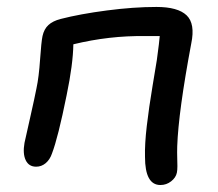

<svg xmlns="http://www.w3.org/2000/svg" viewBox="-20 -511 622 547"><path d="M437 16.1Q393.1 16.1 393.1 -64Q392.1 -100.1 398.2 -152.3Q404.3 -204.6 414.8 -267.3Q425.3 -330.1 426.8 -339.8Q434.1 -393.6 435.1 -408.2H393.1Q291.5 -409.7 189 -384.8Q188 -327.6 169.9 -240.2Q145.5 -119.1 127.9 -73.2Q122.1 -56.2 110.1 -46.1Q98.1 -36.1 83 -36.1Q62 -36.1 53.2 -54.7Q44.4 -73.2 49.8 -104Q53.2 -120.1 66.2 -177.2Q79.1 -234.4 84 -259.8Q90.8 -291.5 94.2 -341.8Q97.7 -392.1 101.1 -408.2Q105.5 -428.2 117.9 -439.7Q130.4 -451.2 152.8 -457Q208 -471.2 284.4 -481.2Q360.8 -491.2 425.8 -491.2Q486.8 -491.2 511.7 -467.3Q536.6 -443.4 524.9 -387.2Q488.3 -192.4 484.9 -94.2Q484.4 -75.2 484.9 -62.3Q485.4 -49.3 485.4 -37.6Q485.4 -25.9 483.9 -19Q481 -4.9 467.5 5.6Q454.1 16.1 437 16.1Z"/></svg>

Font: Shantell Sans Irregular
Style: Italic
Weight: 400
Italic angle: -11.31°
Designer: Stephen Nixon, Anya Danilova, Shantell Martin
Foundry: Arrow Type
Version: Version 1.006;[9816181b4]